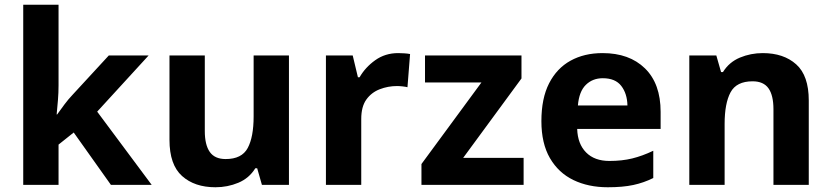

<svg xmlns="http://www.w3.org/2000/svg" viewBox="-20 -780 3507 810"><path d="M227 -760V-420Q227 -389 224.5 -358.5Q222 -328 219 -297H221Q236 -318 252 -339.5Q268 -361 286 -380L439 -546H607L390 -309L620 0H448L291 -221L227 -170V0H78V-760Z M1199 -546V0H1085L1065 -70H1057Q1031 -28 985.5 -9Q940 10 889 10Q801 10 748 -37.5Q695 -85 695 -190V-546H844V-227Q844 -169 865 -139Q886 -109 932 -109Q1000 -109 1025 -155.5Q1050 -202 1050 -289V-546Z M1660 -556Q1671 -556 1686 -555Q1701 -554 1710 -552L1699 -412Q1692 -414 1678.5 -415.5Q1665 -417 1655 -417Q1617 -417 1582 -403.5Q1547 -390 1525.5 -360Q1504 -330 1504 -278V0H1355V-546H1468L1490 -454H1497Q1521 -496 1563 -526Q1605 -556 1660 -556Z M2189 0H1758V-88L2011 -432H1773V-546H2180V-449L1934 -114H2189Z M2522 -556Q2635 -556 2701 -491.5Q2767 -427 2767 -308V-236H2415Q2417 -173 2452.5 -137Q2488 -101 2551 -101Q2604 -101 2647 -111.5Q2690 -122 2736 -144V-29Q2696 -9 2651.5 0.5Q2607 10 2544 10Q2462 10 2399 -20.5Q2336 -51 2300 -113Q2264 -175 2264 -269Q2264 -365 2296.5 -428.5Q2329 -492 2387 -524Q2445 -556 2522 -556ZM2523 -450Q2480 -450 2451.5 -422Q2423 -394 2418 -335H2627Q2626 -385 2601 -417.5Q2576 -450 2523 -450Z M3198 -556Q3286 -556 3339 -508.5Q3392 -461 3392 -356V0H3243V-319Q3243 -378 3222 -407.5Q3201 -437 3155 -437Q3087 -437 3062 -390.5Q3037 -344 3037 -257V0H2888V-546H3002L3022 -476H3030Q3056 -518 3101.5 -537Q3147 -556 3198 -556Z"/></svg>

Font: Noto IKEA Latin
Style: Bold
Weight: 700
Designer: Monotype Design Team
Foundry: Monotype Imaging Inc.
Version: Version 1.0